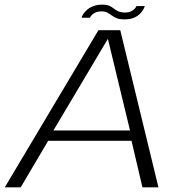

<svg xmlns="http://www.w3.org/2000/svg" viewBox="-36 -807 797 827"><path d="M-15.5 0H53L171.5 -200.5H530.5L577.5 0H646.5L482 -677H388ZM194 -245 428 -638.5H429L524 -245ZM500.5 -723.5Q523.5 -723.5 539.5 -730Q555.5 -736.5 565.5 -746.2Q575.5 -756 581 -765.5Q586.5 -775 587.5 -781H552Q550 -776 544 -769.2Q538 -762.5 527.5 -757.8Q517 -753 504 -753Q485.5 -753 474.2 -758Q463 -763 454.5 -770Q446 -777 435 -782Q424 -787 404.5 -787Q383 -787 367 -781Q351 -775 340.2 -765.8Q329.5 -756.5 323.2 -747.2Q317 -738 315 -730.5H351.5Q353 -735.5 359.2 -742.2Q365.5 -749 376.2 -753.5Q387 -758 401.5 -758Q417 -758 426.5 -752.8Q436 -747.5 445 -740.8Q454 -734 466.5 -728.8Q479 -723.5 500.5 -723.5Z"/></svg>

Font: Anybody SemiExpanded Light
Style: Italic
Weight: 300
Width: 6
Italic angle: -10°
Version: Version 1.113;gftools[0.9.25]